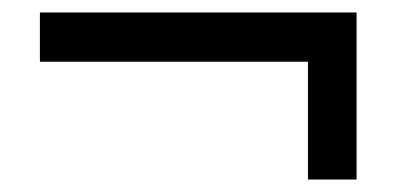

<svg xmlns="http://www.w3.org/2000/svg" viewBox="-20 -466 640 308"><path d="M474 -178V-367H44V-446H552V-178Z"/></svg>

Font: Chivo Mono Light
Style: Regular
Weight: 300
Monospace: yes
Designer: Hector Gatti
Foundry: Omnibus-Type
Version: Version 1.008